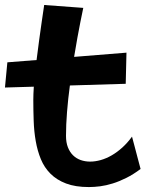

<svg xmlns="http://www.w3.org/2000/svg" viewBox="-23 -738 589 777"><path d="M244.1 -188Q244.1 -161.6 251.7 -142.1Q259.3 -122.6 272.5 -109.6Q285.6 -96.7 303.5 -90.3Q321.3 -84 341.8 -84Q362.3 -84 384.8 -90.3Q407.2 -96.7 429.2 -109.4Q451.2 -122.1 472.2 -141.1Q493.2 -160.2 511.2 -185.1Q516.1 -167.5 521.5 -146.5Q526.4 -128.4 532.5 -104.7Q538.6 -81.1 545.9 -54.2Q516.6 -32.2 488.3 -18.1Q460 -3.9 433.3 4.4Q406.7 12.7 382.3 15.9Q357.9 19 336.9 19Q282.2 19 244.4 4.6Q206.5 -9.8 181.4 -34.9Q156.2 -60.1 142.3 -94Q128.4 -127.9 121.6 -167.2Q114.7 -206.5 113.3 -249.3Q111.8 -292 111.8 -334Q111.8 -344.7 112.3 -358.4Q112.8 -372.1 113.8 -387.2L-2.9 -383.8L6.8 -485.8L125 -495.1Q129.9 -536.6 135.5 -576.2Q141.1 -615.7 145.5 -647.5Q150.9 -684.6 155.8 -717.8L314 -706.1Q308.1 -679.7 302.2 -648.4Q296.9 -621.6 290.3 -585.7Q283.7 -549.8 276.9 -507.8L488.8 -524.9L485.8 -398.9L259.8 -392.1Q252.4 -337.4 248.3 -285.4Q244.1 -233.4 244.1 -188Z"/></svg>

Font: Peralta
Style: Regular
Weight: 400
Designer: Astigmatic (AOETI)
Foundry: Astigmatic (AOETI)
Version: Version 1.000